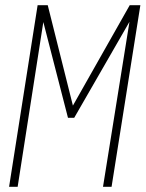

<svg xmlns="http://www.w3.org/2000/svg" viewBox="-20 -720 561 740"><path d="M15 0 125 -700H164L261 -313L480 -700H521L410 0H377L479 -636L266 -266H242L147 -635L48 0Z"/></svg>

Font: Georama SemiCondensed ExtraLight
Style: Italic
Weight: 200
Width: 4
Italic angle: -9°
Designer: Jean-Baptiste Levee
Foundry: Production Type
Version: Version 1.000